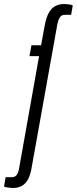

<svg xmlns="http://www.w3.org/2000/svg" viewBox="-87 -752 383 958"><path d="M-23 186Q-28 186 -36 185Q-44 184 -52.5 183Q-61 182 -67 179L-59 132H-28Q-10 132 -2 118.5Q6 105 9 84L108 -472H60L70 -526H118L136 -624Q143 -663 156 -687Q169 -711 188.5 -721.5Q208 -732 235 -732Q240 -732 247.5 -731Q255 -730 263 -729Q271 -728 276 -725L268 -678H237Q219 -678 211 -664.5Q203 -651 199 -630L72 78Q66 118 53.5 141.5Q41 165 22 175.5Q3 186 -23 186Z"/></svg>

Font: Archivo ExtraCondensed Light
Style: Italic
Weight: 300
Width: 2
Italic angle: -10°
Designer: Hector Gatti
Foundry: Omnibus-Type
Version: Version 2.001